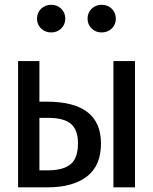

<svg xmlns="http://www.w3.org/2000/svg" viewBox="-20 -802 655 822"><path d="M148.7 -540.5V-366.7H181Q412.3 -366.7 412.3 -187.7Q412.3 -92.8 352.1 -46.4Q291.8 0 184.1 0H57.4V-540.5ZM465.6 -540.5H557.9V0H465.6ZM148.7 -297.4V-72.8H185.6Q249.7 -72.8 281.8 -98.5Q313.8 -124.1 313.8 -188.2Q313.8 -246.7 283.3 -272.1Q252.8 -297.4 185.6 -297.4ZM138.5 -722.1Q138.5 -747.7 155.9 -764.6Q173.3 -781.5 199.5 -781.5Q224.6 -781.5 242.1 -764.6Q259.5 -747.7 259.5 -722.1Q259.5 -696.9 242.1 -680Q224.6 -663.1 199.5 -663.1Q173.3 -663.1 155.9 -680Q138.5 -696.9 138.5 -722.1ZM354.9 -722.1Q354.9 -747.7 372.3 -764.6Q389.7 -781.5 414.9 -781.5Q441 -781.5 458.5 -764.6Q475.9 -747.7 475.9 -722.1Q475.9 -696.9 458.5 -680Q441 -663.1 414.9 -663.1Q389.7 -663.1 372.3 -680Q354.9 -696.9 354.9 -722.1Z"/></svg>

Font: Fira Code Fixed Retina
Style: Regular
Weight: 450
Monospace: yes
Designer: Carrois Corporate, Edenspiekermann AG, Nikita Prokopov
Foundry: Carrois Corporate, Edenspiekermann AG, Nikita Prokopov
Version: Version 5.002